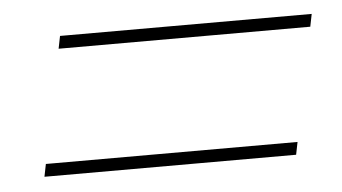

<svg xmlns="http://www.w3.org/2000/svg" viewBox="-30 -472 541 304"><g transform="rotate(-5 240.0 -320.0)"><path d="M474 -430 470 -410H70L74 -430ZM434 -230 430 -210H30L34 -230Z"/></g></svg>

Font: TypoPRO Montserrat
Style: Italic
Weight: 250
Italic angle: -11.3°
Designer: Julieta Ulanovsky
Foundry: Julieta Ulanovsky
Version: Version 6.001